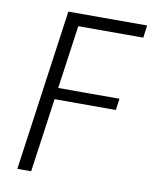

<svg xmlns="http://www.w3.org/2000/svg" viewBox="-80 -761 652 821"><g transform="rotate(10 246.0 -350.0)"><path d="M189 -646 208 -684 160 -342 150 -371H430L423 -321H143L161 -349L112 0H52L150 -700H492L485 -646Z"/></g></svg>

Font: Pathway Extreme 8pt Thin
Style: Italic
Weight: 100
Italic angle: -8°
Designer: Eduardo Rodriguez Tunni
Foundry: Eduardo Rodriguez Tunni
Version: Version 1.000